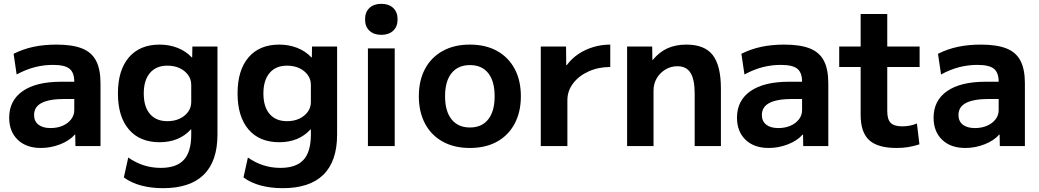

<svg xmlns="http://www.w3.org/2000/svg" viewBox="-20 -763 5430 1003"><path d="M194 10Q117 10 72.5 -33Q28 -76 28 -148Q28 -238 98.5 -287Q169 -336 299 -336H368Q368 -384 343 -404Q318 -424 257 -424Q208 -424 161.5 -412Q115 -400 67 -374L51 -482Q101 -507 155.5 -518.5Q210 -530 275 -530Q358 -530 408.5 -510Q459 -490 482 -445.5Q505 -401 505 -328V0H374L373 -60H371Q343 -28 294 -9Q245 10 194 10ZM244 -94Q279 -94 307 -106Q335 -118 351.5 -139.5Q368 -161 368 -187V-246H319Q238 -246 198 -225.5Q158 -205 158 -162Q158 -130 180.5 -112Q203 -94 244 -94Z M832 220Q769 220 717 206Q665 192 627 164L650 60Q689 87 731 100.5Q773 114 820 114Q902 114 940.5 72Q979 30 979 -60V-87H977Q946 -53 905 -36.5Q864 -20 814 -20Q710 -20 653 -87Q596 -154 596 -275Q596 -396 653 -463Q710 -530 814 -530Q864 -530 907.5 -513Q951 -496 982 -463H984L985 -520H1116V-60Q1116 79 1044.5 149.5Q973 220 832 220ZM854 -130Q891 -130 918.5 -143Q946 -156 962.5 -178.5Q979 -201 979 -230V-320Q979 -349 962.5 -371.5Q946 -394 918.5 -407Q891 -420 854 -420Q796 -420 763.5 -382Q731 -344 731 -275Q731 -205 763.5 -167.5Q796 -130 854 -130Z M1457 220Q1394 220 1342 206Q1290 192 1252 164L1275 60Q1314 87 1356 100.5Q1398 114 1445 114Q1527 114 1565.5 72Q1604 30 1604 -60V-87H1602Q1571 -53 1530 -36.5Q1489 -20 1439 -20Q1335 -20 1278 -87Q1221 -154 1221 -275Q1221 -396 1278 -463Q1335 -530 1439 -530Q1489 -530 1532.5 -513Q1576 -496 1607 -463H1609L1610 -520H1741V-60Q1741 79 1669.5 149.5Q1598 220 1457 220ZM1479 -130Q1516 -130 1543.5 -143Q1571 -156 1587.5 -178.5Q1604 -201 1604 -230V-320Q1604 -349 1587.5 -371.5Q1571 -394 1543.5 -407Q1516 -420 1479 -420Q1421 -420 1388.5 -382Q1356 -344 1356 -275Q1356 -205 1388.5 -167.5Q1421 -130 1479 -130Z M1902 0V-510H2042V0ZM1972 -581Q1933 -581 1910 -602.5Q1887 -624 1887 -662Q1887 -700 1910 -721.5Q1933 -743 1972 -743Q2011 -743 2034 -721.5Q2057 -700 2057 -662Q2057 -624 2034 -602.5Q2011 -581 1972 -581Z M2434 10Q2353 10 2293 -23Q2233 -56 2200.5 -117Q2168 -178 2168 -260Q2168 -343 2200.5 -403.5Q2233 -464 2293 -497Q2353 -530 2434 -530Q2517 -530 2576.5 -497Q2636 -464 2668.5 -403.5Q2701 -343 2701 -260Q2701 -178 2668.5 -117Q2636 -56 2576.5 -23Q2517 10 2434 10ZM2435 -97Q2497 -97 2530.5 -139.5Q2564 -182 2564 -260Q2564 -339 2530.5 -381Q2497 -423 2435 -423Q2373 -423 2339 -381Q2305 -339 2305 -260Q2305 -182 2339 -139.5Q2373 -97 2435 -97Z M2805 0V-520H2937L2938 -423H2941Q2967 -458 3002.5 -481.5Q3038 -505 3080.5 -517.5Q3123 -530 3168 -530V-413Q3106 -413 3055 -390Q3004 -367 2974 -327.5Q2944 -288 2944 -240V0Z M3256 0V-520H3387L3388 -450H3390Q3425 -492 3467.5 -511Q3510 -530 3566 -530Q3661 -530 3703.5 -475Q3746 -420 3746 -300V0H3609V-273Q3609 -347 3587.5 -382Q3566 -417 3519 -417Q3484 -417 3455.5 -399.5Q3427 -382 3410.5 -353.5Q3394 -325 3394 -290V0Z M3996 10Q3919 10 3874.5 -33Q3830 -76 3830 -148Q3830 -238 3900.5 -287Q3971 -336 4101 -336H4170Q4170 -384 4145 -404Q4120 -424 4059 -424Q4010 -424 3963.5 -412Q3917 -400 3869 -374L3853 -482Q3903 -507 3957.5 -518.5Q4012 -530 4077 -530Q4160 -530 4210.5 -510Q4261 -490 4284 -445.5Q4307 -401 4307 -328V0H4176L4175 -60H4173Q4145 -28 4096 -9Q4047 10 3996 10ZM4046 -94Q4081 -94 4109 -106Q4137 -118 4153.5 -139.5Q4170 -161 4170 -187V-246H4121Q4040 -246 4000 -225.5Q3960 -205 3960 -162Q3960 -130 3982.5 -112Q4005 -94 4046 -94Z M4664 10Q4565 10 4520.5 -31Q4476 -72 4476 -163V-413H4364V-520H4476V-690H4615V-520H4784V-413H4615V-183Q4615 -139 4633 -121Q4651 -103 4693 -103Q4713 -103 4732 -106.5Q4751 -110 4770 -118L4783 -9Q4752 1 4724 5.5Q4696 10 4664 10Z M5023 10Q4946 10 4901.5 -33Q4857 -76 4857 -148Q4857 -238 4927.5 -287Q4998 -336 5128 -336H5197Q5197 -384 5172 -404Q5147 -424 5086 -424Q5037 -424 4990.5 -412Q4944 -400 4896 -374L4880 -482Q4930 -507 4984.5 -518.5Q5039 -530 5104 -530Q5187 -530 5237.5 -510Q5288 -490 5311 -445.5Q5334 -401 5334 -328V0H5203L5202 -60H5200Q5172 -28 5123 -9Q5074 10 5023 10ZM5073 -94Q5108 -94 5136 -106Q5164 -118 5180.5 -139.5Q5197 -161 5197 -187V-246H5148Q5067 -246 5027 -225.5Q4987 -205 4987 -162Q4987 -130 5009.5 -112Q5032 -94 5073 -94Z"/></svg>

Font: M PLUS 2
Style: Bold
Weight: 700
Designer: Coji Morishita
Foundry: UNDERFOREST DESIGN
Version: Version 1.001